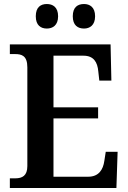

<svg xmlns="http://www.w3.org/2000/svg" viewBox="-20 -935 638 955"><path d="M398 -793C426 -793 453 -809 453 -854C453 -900 426 -915 398 -915C367 -915 342 -900 342 -854C342 -809 367 -793 398 -793ZM213 -793C242 -793 269 -809 269 -854C269 -900 242 -915 213 -915C183 -915 158 -900 158 -854C158 -809 183 -793 213 -793ZM29 0H559L565 -180H506L499 -135C493 -91 471 -56 419 -56H246V-346H468V-401H246V-658H395C446 -658 465 -626 469 -579L474 -534H534L530 -714H29V-666H55C88 -666 116 -658 116 -600V-109C116 -61 91 -48 56 -48H29Z"/></svg>

Font: Noto Serif Khmer SemiCondensed SemiBold
Style: Regular
Weight: 600
Width: 4
Designer: Danh Hong and the Monotype Design Team
Foundry: Monotype Imaging Inc.
Version: Version 2.004